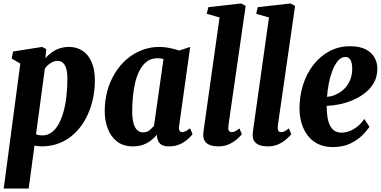

<svg xmlns="http://www.w3.org/2000/svg" viewBox="-20 -837 2206 1111"><path d="M1.5 254 97.5 -469 48 -498 55.5 -539 224 -565.5 247.5 -553 243 -500.5Q259.5 -519.5 280 -534.2Q300.5 -549 325.2 -557.2Q350 -565.5 379.5 -565.5Q423 -565.5 456.8 -543.8Q490.5 -522 509.8 -478.8Q529 -435.5 529 -372Q529 -310 515 -253.2Q501 -196.5 475 -148.5Q449 -100.5 411.2 -64.8Q373.5 -29 325.8 -9.5Q278 10 221.5 10Q212 10 202 9Q192 8 179.5 5.5L146 254ZM188.5 -60Q199.5 -55.5 209 -54.5Q218.5 -53.5 225.5 -53.5Q254.5 -53.5 277.5 -70Q300.5 -86.5 317.8 -116.5Q335 -146.5 346.8 -187.8Q358.5 -229 364.2 -278.8Q370 -328.5 370 -385Q370 -414 364.2 -436.5Q358.5 -459 345.8 -472Q333 -485 311.5 -485Q301 -485 288 -479.8Q275 -474.5 262.2 -464.5Q249.5 -454.5 239.5 -440Z M1016.5 -109Q1013.5 -89.5 1018.8 -81Q1024 -72.5 1035 -72.5Q1042 -72.5 1052.5 -77Q1063 -81.5 1080 -94.5L1094 -60.5Q1088 -51.5 1070 -34.5Q1052 -17.5 1023.8 -3.8Q995.5 10 957 10Q922 10 906.5 -5.2Q891 -20.5 888 -49.5L889 -57.5Q874 -40.5 854.2 -25Q834.5 -9.5 809 0.2Q783.5 10 749.5 10Q694 10 657.8 -17.8Q621.5 -45.5 603.8 -92Q586 -138.5 586 -195Q586 -257 601.5 -312.5Q617 -368 645.5 -414.2Q674 -460.5 713.2 -494.2Q752.5 -528 800.5 -546.8Q848.5 -565.5 902.5 -565.5Q931.5 -565.5 963.8 -558.8Q996 -552 1017.5 -544.5L1080.5 -565.5ZM926 -495.5Q917.5 -498 908.8 -499Q900 -500 891 -500Q855.5 -500 830.5 -481.5Q805.5 -463 788.8 -431.5Q772 -400 762.5 -360.2Q753 -320.5 749 -277.5Q745 -234.5 745 -194Q745 -148.5 753.2 -121.5Q761.5 -94.5 775.5 -82.8Q789.5 -71 807 -71Q820 -71 828.8 -74.2Q837.5 -77.5 844.5 -82.8Q851.5 -88 857.8 -94.8Q864 -101.5 871 -108.5Z M1302.5 -116.5Q1299 -94 1303.2 -83.2Q1307.5 -72.5 1319.5 -72.5Q1327.5 -72.5 1336.8 -75.5Q1346 -78.5 1365.5 -94L1379.5 -60.5Q1373 -52 1355.2 -35.2Q1337.5 -18.5 1309.2 -4.2Q1281 10 1243 10Q1218 10 1198.2 3.5Q1178.5 -3 1167.2 -17.5Q1156 -32 1156 -56Q1156 -62 1157 -70.5Q1158 -79 1159.2 -88Q1160.5 -97 1161.5 -105L1250.5 -736L1176.5 -757L1185.5 -795.5L1375 -817L1401.5 -803Z M1588.5 -116.5Q1585 -94 1589.2 -83.2Q1593.5 -72.5 1605.5 -72.5Q1613.5 -72.5 1622.8 -75.5Q1632 -78.5 1651.5 -94L1665.5 -60.5Q1659 -52 1641.2 -35.2Q1623.5 -18.5 1595.2 -4.2Q1567 10 1529 10Q1504 10 1484.2 3.5Q1464.5 -3 1453.2 -17.5Q1442 -32 1442 -56Q1442 -62 1443 -70.5Q1444 -79 1445.2 -88Q1446.5 -97 1447.5 -105L1536.5 -736L1462.5 -757L1471.5 -795.5L1661 -817L1687.5 -803Z M2118 -103Q2104 -82 2076.8 -54.5Q2049.5 -27 2007.2 -6.5Q1965 14 1906 14Q1856 14 1819.2 -4.5Q1782.5 -23 1759.2 -54.5Q1736 -86 1724.5 -125.8Q1713 -165.5 1713 -209Q1713 -281.5 1733.8 -346.5Q1754.5 -411.5 1793.5 -461.8Q1832.5 -512 1886.5 -540.8Q1940.5 -569.5 2006.5 -569.5Q2060 -569.5 2094.5 -552.2Q2129 -535 2146 -506Q2163 -477 2163.5 -441.5Q2163.5 -394.5 2144 -359.2Q2124.5 -324 2092 -298.8Q2059.5 -273.5 2020.8 -257.2Q1982 -241 1942.8 -233.2Q1903.5 -225.5 1870.5 -224.5Q1870.5 -186.5 1875.2 -157.5Q1880 -128.5 1890.5 -108.8Q1901 -89 1917.2 -79.2Q1933.5 -69.5 1956.5 -69.5Q1978 -69.5 2001 -77.8Q2024 -86 2046.8 -103.8Q2069.5 -121.5 2088 -148.5ZM1979.5 -507.5Q1954.5 -507.5 1935.2 -484.8Q1916 -462 1902.8 -426.8Q1889.5 -391.5 1882 -351.5Q1874.5 -311.5 1872.5 -276.5Q1896 -278.5 1917.5 -287.2Q1939 -296 1957.5 -310.2Q1976 -324.5 1989.5 -343.8Q2003 -363 2010.5 -386.8Q2018 -410.5 2018 -438Q2018 -473 2008 -490.2Q1998 -507.5 1979.5 -507.5Z"/></svg>

Font: Merriweather 24pt SemiCondensed Black
Style: Italic
Weight: 900
Width: 4
Italic angle: -7.8°
Designer: Eben Sorkin
Foundry: Eben Sorkin
Version: Version 2.101